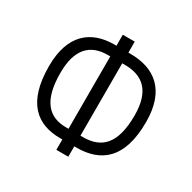

<svg xmlns="http://www.w3.org/2000/svg" viewBox="-159 -882 1045 1043"><g transform="rotate(30 363.5 -360.0)"><path d="M306 -131C198 -131 132 -198 132 -372C132 -524 199 -585 306 -585H322V-131ZM413 -585C527 -585 597 -526 597 -373C597 -196 530 -131 413 -131H397V-585ZM309 -652C165 -652 60 -573 60 -373C60 -144 163 -64 309 -64H322V1H397V-64H410C562 -64 669 -142 669 -373C669 -574 561 -652 410 -652H397V-721H322V-652Z"/></g></svg>

Font: Perun Light
Style: Regular
Weight: 300
Foundry: Copyright (c) Stefan Peev, Context Ltd, 2016
Version: Version 1.089